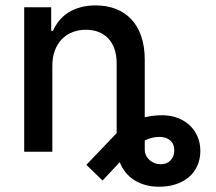

<svg xmlns="http://www.w3.org/2000/svg" viewBox="-20 -573 817 725"><path d="M71.4 0V-545.5H173.3V-456.7H180Q189.6 -478.3 204.4 -496.1Q219.1 -513.8 239.2 -526.3Q259.2 -538.7 284.6 -545.6Q310 -552.6 340.9 -552.6Q382.8 -552.6 417.1 -539.4Q451.3 -526.3 475.7 -500.4Q500 -474.4 513.3 -436.1Q526.6 -397.7 526.6 -346.9V-130.3Q543.3 -134.2 559.7 -136Q576 -137.8 593 -137.8Q623.6 -137.8 649.9 -128Q676.1 -118.3 695.3 -100.7Q714.5 -83.1 725.5 -58.2Q736.5 -33.4 736.5 -3.2Q736.5 26.6 725.7 51.7Q714.8 76.7 694.6 94.5Q674.4 112.2 645.6 122.2Q616.8 132.1 581 132.1Q551.8 132.1 527.9 125.2Q503.9 118.3 485.3 106Q466.6 93.8 453.3 76.7Q440 59.7 432.2 39.4L367.2 108.7L306.1 49.4L406.2 -55.4Q409.8 -59.3 413.4 -62.9Q416.9 -66.4 420.5 -70V-334.2Q420.5 -364 412.5 -387.4Q404.5 -410.9 389.6 -427Q374.6 -443.2 353.2 -451.9Q331.7 -460.6 304.7 -460.6Q277 -460.6 253.7 -451.5Q230.5 -442.5 213.4 -424.9Q196.4 -407.3 187 -381.9Q177.6 -356.5 177.6 -323.9V0ZM586.6 47.2Q610.1 47.2 624.1 32.5Q638.1 17.8 638.1 -5.7Q638.1 -29.8 622.5 -43Q606.9 -56.1 581.7 -56.1Q554.3 -56.1 526.6 -42.6V-7.8Q526.6 3.6 531.4 13.7Q536.2 23.8 544.6 31.2Q552.9 38.7 563.7 43Q574.6 47.2 586.6 47.2Z"/></svg>

Font: Cannonade Med
Style: Regular
Weight: 500
Designer: Rasmus Andersson
Foundry: rsms
Version: Version 3.012;git-f93a4a705